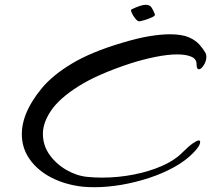

<svg xmlns="http://www.w3.org/2000/svg" viewBox="-20 -729 881 801"><path d="M375 52Q362 52 350 51.5Q338 51 326 50Q254 42 196.5 13Q139 -16 105 -63Q71 -110 71 -170Q71 -209 87 -251Q109 -306 154 -360.5Q199 -415 279.5 -463.5Q360 -512 488 -550Q554 -570 603 -578Q652 -586 688 -586Q739 -586 767.5 -573.5Q796 -561 811.5 -543.5Q827 -526 837 -509Q841 -502 841 -492Q841 -474 830 -457Q819 -440 810 -440Q800 -440 800 -462Q800 -483 778 -492.5Q756 -502 720 -502Q680 -502 628 -491.5Q576 -481 523 -464Q386 -419 306.5 -368.5Q227 -318 193 -267.5Q159 -217 159 -171Q159 -122 187 -83Q215 -44 258 -19.5Q301 5 345 9Q375 12 405 12Q472 12 536.5 -0.5Q601 -13 654 -36Q707 -59 738 -90Q767 -119 784.5 -131Q802 -143 809 -143Q815 -143 815 -137Q815 -120 786 -91Q754 -58 706 -31.5Q658 -5 601.5 13.5Q545 32 486.5 42Q428 52 375 52ZM560 -640Q554 -640 544.5 -651.5Q535 -663 529.5 -675.5Q524 -688 529 -690Q568 -709 588 -709Q605 -709 612 -698Q619 -687 626 -670Q629 -664 614.5 -657Q600 -650 582.5 -645Q565 -640 560 -640Z"/></svg>

Font: Grechen Fuemen
Style: Regular
Weight: 400
Designer: Robert E. Leuschke
Foundry: Robert E. Leuschke
Version: Version 1.010; ttfautohint (v1.8.3)